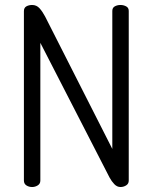

<svg xmlns="http://www.w3.org/2000/svg" viewBox="-20 -751 613 771"><path d="M464 0Q450 0 439 -11.5Q428 -23 420 -38L142 -579V-26Q142 -13 131.5 -6.5Q121 0 109 0Q96 0 86 -6.5Q76 -13 76 -26V-706Q76 -720 86 -725.5Q96 -731 109 -731Q127 -731 139 -717.5Q151 -704 161 -685L431 -153V-707Q431 -720 441 -725.5Q451 -731 464 -731Q476 -731 486.5 -725.5Q497 -720 497 -707V-26Q497 -13 486.5 -6.5Q476 0 464 0Z"/></svg>

Font: Dosis
Style: Book
Weight: 400
Designer: EdgarTolentino, PabloImpallari, IginoMarini
Foundry: EdgarTolentino, PabloImpallari, IginoMarini
Version: Version 1.007